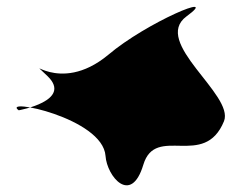

<svg xmlns="http://www.w3.org/2000/svg" viewBox="-20 -732 712 564"><path d="M290 -274C294 -214 365 -128 401 -248C437 -368 580 -234 638 -376C669 -454 425 -608 528 -684C632 -760 410 -666 298 -571C150 -448 47 -580 120 -508C194 -436 35 -408 35 -408C-18 -446 282 -386 290 -274Z"/></svg>

Font: CiSf CamouflageKit II
Style: Regular
Weight: 400
Version: Version 1